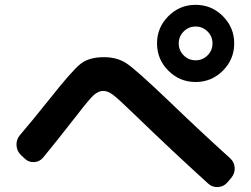

<svg xmlns="http://www.w3.org/2000/svg" viewBox="-20 -840 1040 796"><path d="M741.5 -610.5Q762 -590 791 -590Q820 -590 840.5 -610.5Q861 -631 861 -660Q861 -689 840.5 -709.5Q820 -730 791 -730Q762 -730 741.5 -709.5Q721 -689 721 -660Q721 -631 741.5 -610.5ZM678 -773Q725 -820 791 -820Q857 -820 904 -773Q951 -726 951 -660Q951 -594 904 -547Q857 -500 791 -500Q725 -500 678 -547Q631 -594 631 -660Q631 -726 678 -773ZM82 -183 67 -197Q50 -213 48.5 -237Q47 -261 62 -279Q114 -340 186 -430Q280 -549 315 -576Q350 -603 411 -603Q466 -603 505 -577Q544 -551 675 -426Q796 -309 935 -183Q952 -167 953 -144Q954 -121 939 -103L923 -84Q908 -66 884 -64.5Q860 -63 843 -79Q695 -213 539 -364Q470 -431 448.5 -447Q427 -463 408 -463Q388 -463 369 -446Q350 -429 300 -364Q204 -241 159 -187Q144 -169 121 -168Q98 -167 82 -183Z"/></svg>

Font: Rounded Mplus 1c Bold
Style: Bold
Weight: 700
Version: Version 1.059.20150529